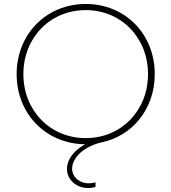

<svg xmlns="http://www.w3.org/2000/svg" viewBox="-20 -724 865 969"><path d="M462 220V196C450 200 438 201 427 201C378 201 344 167 344 128C344 65 415 11 495 -6C642 -37 761 -168 761 -350C761 -553 611 -704 413 -704C215 -704 64 -553 64 -350C64 -148 213 2 409 4C337 46 318 93 318 129C318 180 362 225 425 225C437 225 449 223 462 220ZM413 -27C234 -27 98 -165 98 -350C98 -535 234 -673 413 -673C591 -673 727 -535 727 -350C727 -165 591 -27 413 -27Z"/></svg>

Font: Chess Sans ExtraLight
Style: Regular
Weight: 275
Designer: Wolf Bōese
Foundry: Wolf Bōese
Version: Version 7.223;Glyphs 3.3 (3306)